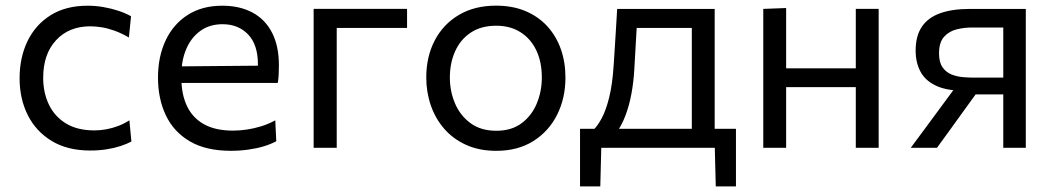

<svg xmlns="http://www.w3.org/2000/svg" viewBox="-20 -528 3764 686"><path d="M302.1 9.8Q221.3 9.8 165 -24.2Q108.8 -58.1 79.4 -116.5Q50 -174.9 50 -248.3Q50 -322.1 78.2 -380.8Q106.5 -439.5 160.7 -473.5Q215 -507.6 292.8 -507.6Q321.9 -507.6 350.2 -502.6Q378.5 -497.7 403.6 -489.3Q428.6 -480.9 448.2 -469.9L440.5 -394.1Q412.5 -410.2 387.9 -418.8Q363.2 -427.5 341.9 -430.7Q320.6 -434 302.6 -434Q226.3 -434 180.3 -384.3Q134.3 -334.7 134.3 -250.2Q134.3 -196.8 154.8 -154.2Q175.2 -111.6 215.8 -86.9Q256.4 -62.1 317.1 -62.1Q338.6 -62.1 359.9 -66Q381.2 -70 402 -77.8Q422.8 -85.7 442.3 -98.1L449.5 -22.3Q433.2 -13.7 411.2 -6.4Q389.1 1 361.7 5.4Q334.3 9.8 302.1 9.8Z M804.7 10.8Q715.7 10.8 658.1 -23.1Q600.5 -57 572.5 -116.1Q544.5 -175.1 544.5 -251Q544.5 -326 572 -384Q599.4 -442 650.9 -474.8Q702.3 -507.6 774.1 -507.6Q836.8 -507.6 882.2 -483.1Q927.6 -458.7 952 -411.2Q976.5 -363.8 976.5 -294.6Q976.5 -276.1 975.7 -261.3Q975 -246.4 972.5 -231.6L900 -268.2Q901 -275.8 901.3 -283.1Q901.6 -290.5 901.6 -297.4Q901.6 -368.1 866.6 -404.8Q831.6 -441.5 775.1 -441.5Q729.6 -441.5 696.7 -418.2Q663.8 -395 646 -354.1Q628.1 -313.2 628.1 -260.6V-249Q628.1 -191.1 648.1 -149Q668 -106.9 708.8 -84.1Q749.7 -61.3 812.5 -61.3Q836 -61.3 862.1 -65.1Q888.3 -69 914.2 -77.1Q940.2 -85.2 963.5 -98.1L967.1 -23.4Q948.1 -13.1 923 -5.4Q897.9 2.3 867.8 6.5Q837.8 10.8 804.7 10.8ZM579.1 -231.6V-290.5L921.8 -293.5L972.5 -274.4V-231.6Z M1100.6 0Q1100.6 -55.3 1100.6 -106.4Q1100.6 -157.6 1100.6 -218.8V-268.8Q1100.6 -313.3 1100.6 -351.1Q1100.6 -389 1100.6 -424.2Q1100.6 -459.5 1100.6 -496.2H1434.4V-428.3Q1385.2 -428.3 1334.6 -428.3Q1284 -428.3 1236.1 -428.3H1133.9L1183.1 -483Q1183.1 -447.5 1183.1 -414.7Q1183.1 -381.8 1183.1 -346.6Q1183.1 -311.4 1183.1 -268.8V-218.8Q1183.1 -157.6 1183.1 -106.4Q1183.1 -55.3 1183.1 0Z M1753.5 10.9Q1692.2 10.9 1645.5 -10.3Q1598.7 -31.5 1567 -68.1Q1535.3 -104.7 1519.1 -152Q1503 -199.2 1503 -251Q1503 -325.3 1533.1 -383.2Q1563.3 -441.2 1619.3 -474.5Q1675.2 -507.8 1752.2 -507.8Q1811.5 -507.8 1857.6 -488.4Q1903.6 -469 1935.6 -434Q1967.5 -398.9 1983.9 -352.2Q2000.3 -305.5 2000.3 -251Q2000.3 -177.3 1970.5 -117.9Q1940.7 -58.6 1885.3 -23.8Q1829.8 10.9 1753.5 10.9ZM1753.3 -60.8Q1808 -60.8 1844 -88Q1880.1 -115.2 1898 -158.6Q1915.9 -201.9 1915.9 -251Q1915.9 -306.9 1896 -348.5Q1876 -390.1 1839.4 -413.1Q1802.9 -436.1 1753 -436.1Q1699 -436.1 1662 -411.5Q1625 -386.9 1606.2 -344.8Q1587.3 -302.8 1587.3 -251Q1587.3 -201.9 1605.7 -158.6Q1624.1 -115.2 1661 -88Q1697.9 -60.8 1753.3 -60.8Z M2451.8 -13.1Q2451.8 -47.6 2451.8 -79Q2451.8 -110.5 2451.8 -144.4Q2451.8 -178.3 2451.8 -218.9V-268.9Q2451.8 -311.5 2451.8 -346.7Q2451.8 -381.9 2451.8 -414.8Q2451.8 -447.6 2451.8 -483L2489.2 -428.2H2220.5L2258.1 -483Q2256.4 -451.1 2254.4 -420.5Q2252.5 -389.9 2250.7 -356.7Q2248.9 -323.5 2246.5 -282.9Q2244.1 -236.8 2236.3 -194.4Q2228.5 -151.9 2215 -116.1Q2201.6 -80.3 2181.7 -52.8L2100.6 -63.9Q2114.6 -77.7 2129.5 -104.8Q2144.4 -131.9 2156.3 -178.8Q2168.2 -225.7 2172.8 -297.9Q2176.7 -359.5 2179.6 -405.2Q2182.4 -451 2185.1 -496.1H2533.5Q2533.5 -459.5 2533.5 -424.2Q2533.5 -388.9 2533.5 -351.1Q2533.5 -313.3 2533.5 -268.9V-218.9Q2533.5 -157.5 2533.5 -111Q2533.5 -64.6 2533.5 -13.1ZM2052.4 138Q2052.4 112.8 2052.4 87.9Q2052.4 63 2052.4 38.1Q2052.4 12.4 2052.4 -14.7Q2052.4 -41.9 2052.4 -67.9Q2097.2 -67.9 2143.1 -67.9Q2188.9 -67.9 2232.2 -67.9H2429.7Q2473 -67.9 2518.8 -67.9Q2564.7 -67.9 2609.5 -67.9Q2609.5 -41.9 2609.5 -14.7Q2609.5 12.4 2609.5 38.1Q2609.5 63 2609.5 87.9Q2609.5 112.8 2609.5 138H2537.4L2533.6 -11.1L2552 0H2109.9L2128.6 -11.1L2124.8 138Z M2707.1 0Q2707.1 -55.3 2707.1 -106.4Q2707.1 -157.6 2707.1 -218.8V-268.8Q2707.1 -313.3 2707.1 -351.1Q2707.1 -389 2707.1 -424.2Q2707.1 -459.5 2707.1 -496.2L2788.8 -499.3Q2788.8 -462.5 2788.8 -426.6Q2788.8 -390.7 2788.8 -352.4Q2788.8 -314.1 2788.8 -268.8V-218.8Q2788.8 -157.6 2788.8 -106.4Q2788.8 -55.3 2788.8 0ZM2755.8 -216.8V-283.9H3074.3V-216.8ZM3037.7 0Q3037.7 -55.3 3037.7 -106.4Q3037.7 -157.6 3037.7 -218.8V-268.8Q3037.7 -313.3 3037.7 -351.1Q3037.7 -389 3037.7 -424.2Q3037.7 -459.5 3037.7 -496.2H3119.4Q3119.4 -459.5 3119.4 -424.2Q3119.4 -389 3119.4 -351.1Q3119.4 -313.3 3119.4 -268.8V-218.8Q3119.4 -157.6 3119.4 -106.4Q3119.4 -55.3 3119.4 0Z M3234.1 0Q3260.8 -35.9 3287.5 -72.1Q3314.2 -108.4 3339.8 -143L3413 -242.2L3427 -203.6Q3362.5 -203.6 3324 -221.9Q3285.5 -240.1 3268.5 -272.6Q3251.5 -305 3251.5 -347.1Q3251.5 -399.3 3273.5 -432.1Q3295.4 -464.9 3338.5 -480.5Q3381.7 -496.1 3444.8 -496.1Q3480.5 -496.1 3518.1 -496.1Q3555.7 -496.1 3589.2 -496.1Q3622.7 -496.1 3645.1 -496.1Q3645.1 -459.5 3645.1 -424.2Q3645.1 -388.9 3645.1 -351.1Q3645.1 -313.3 3645.1 -268.9V-218.9Q3645.1 -157.5 3645.1 -106.4Q3645.1 -55.3 3645.1 0H3564.6Q3564.6 -32.7 3564.6 -63.2Q3564.6 -93.7 3564.6 -125.8Q3564.6 -157.9 3564.6 -193.7V-269.2Q3564.6 -313.2 3564.6 -352Q3564.6 -390.7 3564.6 -429.7H3451.9Q3425.1 -429.7 3398.1 -423.1Q3371.2 -416.5 3353.2 -396.7Q3335.1 -376.9 3335.1 -337.3Q3335.1 -305.5 3347.6 -287.6Q3360.1 -269.8 3379.3 -262.1Q3398.5 -254.4 3419.9 -252.5Q3441.2 -250.7 3458.6 -250.7H3578.5V-190.7H3443.9L3489.1 -222.9L3426.1 -135.9Q3401.7 -102 3377 -67.8Q3352.3 -33.6 3327.8 0Z"/></svg>

Font: Commissioner Thin
Style: Regular
Weight: 100
Designer: Kostas Bartsokas
Foundry: Kostas Bartsokas
Version: Version 1.001;gftools[0.9.23]